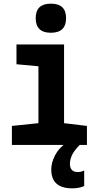

<svg xmlns="http://www.w3.org/2000/svg" viewBox="-20 -792 540 1049"><path d="M258 -613Q341 -613 341 -693Q341 -772 258 -772Q175 -772 175 -693Q175 -613 258 -613ZM45 0H455V-104L330 -119V-549H70V-441L190 -430V-119L45 -104ZM375 237Q414 237 440 224V140Q433 143 424.5 145.5Q416 148 405 148Q362 148 362 102Q362 82 372.5 57.5Q383 33 415 0L346 -15Q301 17 280.5 57Q260 97 260 134Q260 237 375 237Z"/></svg>

Font: Noto Sans Mono Condensed Extra
Style: Regular
Weight: 800
Width: 3
Designer: Monotype Design Team
Foundry: Monotype Imaging Inc.
Version: Version 1.900